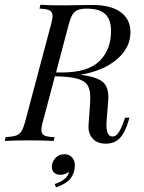

<svg xmlns="http://www.w3.org/2000/svg" viewBox="-47 -591 602 805"><path d="M477.4 -97.6H496L492.7 -87.1Q478.2 -36.3 456 -12.5Q433.9 11.3 396.8 11.3Q358.9 11.3 340.3 -11.3Q321.8 -33.9 324.2 -66.1L330.6 -156.5Q331.5 -166.1 331.5 -182.3Q331.5 -216.1 319.4 -234.7Q307.3 -253.2 275.4 -261.7Q243.5 -270.2 183.1 -271L133.9 -85.5Q126.6 -61.3 126.6 -46Q126.6 -29.8 138.3 -23.4Q150 -16.9 181.5 -16.1L178.2 0Q141.1 -2.4 78.2 -2.4Q7.3 -2.4 -26.6 0L-23.4 -16.1Q5.6 -17.7 20.2 -22.6Q34.7 -27.4 43.1 -41.1Q51.6 -54.8 59.7 -85.5L166.1 -485.5Q173.4 -512.9 173.4 -523.4Q173.4 -540.3 161.3 -547.2Q149.2 -554 118.5 -554.8L122.6 -571Q154.8 -568.5 221.8 -568.5Q260.5 -568.5 279.8 -569.4L339.5 -570.2Q418.5 -570.2 459.3 -539.9Q500 -509.7 500 -456.5Q500 -390.3 442.7 -341.9Q385.5 -293.5 289.5 -277.4Q300 -276.6 317.7 -273.4Q365.3 -264.5 386.3 -245.2Q407.3 -225.8 407.3 -183.1Q407.3 -172.6 406.5 -166.9L400 -84.7Q399.2 -79 399.2 -67.7Q399.2 -18.5 425 -18.5Q438.7 -18.5 450 -35.1Q461.3 -51.6 473.4 -86.3ZM187.9 -287.1H212.1Q321 -287.1 369.8 -334.7Q418.5 -382.3 418.5 -461.3Q418.5 -508.9 394.4 -531.9Q370.2 -554.8 316.1 -554.8Q291.9 -554.8 278.2 -548.8Q264.5 -542.7 256 -528.2Q247.6 -513.7 240.3 -485.5ZM266.9 102.4Q266.9 132.3 250 155.6Q233.1 179 187.9 194.4L182.3 180.6Q204 174.2 222.2 160.5Q240.3 146.8 241.9 129Q235.5 134.7 225.8 138.3Q216.1 141.9 206.5 141.9Q190.3 141.9 180.2 133.1Q170.2 124.2 170.2 108.1Q170.2 88.7 184.7 72.2Q199.2 55.6 222.6 55.6Q243.5 55.6 255.2 69Q266.9 82.3 266.9 102.4Z"/></svg>

Font: Playfair Display SC
Style: Italic
Weight: 400
Italic angle: -14°
Designer: Claus Eggers Sørensen
Foundry: Claus Eggers Sørensen
Version: Version 1.202; ttfautohint (v1.6)